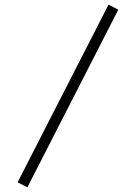

<svg xmlns="http://www.w3.org/2000/svg" viewBox="-20 -765 586 828"><path d="M98 43 56 21 448 -745 490 -723Z"/></svg>

Font: Zen Kaku Gothic Antique
Style: Regular
Weight: 400
Designer: Yoshimichi Ohira
Foundry: Positype
Version: Version 1.001